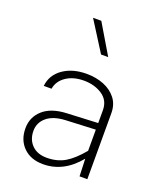

<svg xmlns="http://www.w3.org/2000/svg" viewBox="-142 -862 817 961"><g transform="rotate(20 266.5 -382.0)"><path d="M436 -351.1V0H394.5L391.1 -92.8Q349.6 -42.5 302.2 -18.6Q254.9 5.4 201.2 5.4Q135.3 5.4 96.4 -33.2Q57.6 -71.8 57.6 -133.8Q57.6 -193.4 100.8 -232.2Q144 -271 225.1 -274.9L391.1 -282.7V-351.1Q391.1 -403.3 349.9 -430.7Q308.6 -458 252 -458Q195.8 -458 157.7 -432.1Q119.6 -406.2 112.8 -364.3H71.3Q77.6 -423.8 127.9 -459.2Q178.2 -494.6 253.4 -494.6Q303.7 -494.6 345.2 -478Q386.7 -461.4 411.4 -429.4Q436 -397.5 436 -351.1ZM99.6 -135.7Q99.6 -89.4 128.4 -60.3Q157.2 -31.2 207.5 -31.2Q262.2 -31.2 303.2 -54.9Q344.2 -78.6 391.1 -134.8V-247.6L231 -240.2Q167.5 -236.8 133.5 -208Q99.6 -179.2 99.6 -135.7ZM325.2 -609.9H287.1L186.5 -769H230.5Z"/></g></svg>

Font: Estedad-FD ExtraLight
Style: Regular
Weight: 200
Designer: Amin Abedi
Version: Version 7.3